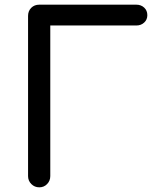

<svg xmlns="http://www.w3.org/2000/svg" viewBox="-20 -801 661 821"><path d="M148 0Q128 0 114 -14Q100 -28 100 -48V-733Q100 -754 113.5 -767.5Q127 -781 148 -781H563Q583 -781 596.5 -768.5Q610 -756 610 -736Q610 -717 596.5 -704.5Q583 -692 563 -692H195V-48Q195 -28 181.5 -14Q168 0 148 0Z"/></svg>

Font: Comfortaa SemiBold
Style: Regular
Weight: 600
Designer: Johan Aakerlund
Foundry: Johan Aakerlund
Version: Version 3.104; ttfautohint (v1.8.1.43-b0c9)